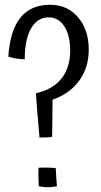

<svg xmlns="http://www.w3.org/2000/svg" viewBox="-20 -783 423 807"><path d="M199 -208Q191 -206 180 -205.5Q169 -205 146 -205Q139 -282 135.5 -328.5Q132 -375 131 -391Q202 -407 238.5 -453Q275 -499 275 -571Q275 -634 250.5 -672Q226 -710 185 -710Q137 -710 110.5 -663.5Q84 -617 84 -534Q66 -534 48 -537Q30 -540 15 -545Q22 -654 65.5 -708.5Q109 -763 191 -763Q263 -763 308 -710.5Q353 -658 353 -574Q353 -499 313 -444Q273 -389 201 -364Q201 -350 200.5 -334Q200 -318 200 -286Q200 -255 199.5 -239Q199 -223 199 -208ZM217 -29Q218 -18 218.5 -12Q219 -6 219 0Q209 2 199.5 3Q190 4 179 4Q172 4 164 3Q156 2 143 0Q142 -19 141.5 -38Q141 -57 142 -78Q166 -79 182 -78.5Q198 -78 214 -77Q215 -67 215.5 -57.5Q216 -48 217 -29Z"/></svg>

Font: Atma
Style: Regular
Weight: 400
Designer: Gregori Vincens, Jeremie Hornus, Riccardo Olocco, Yoann Minet.
Foundry: black foundry
Version: Version 1.102;PS 1.100;hotconv 1.0.86;makeotf.lib2.5.63406